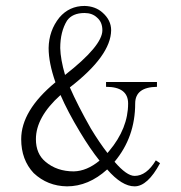

<svg xmlns="http://www.w3.org/2000/svg" viewBox="-20 -708 626 663"><path d="M444.8 -100.6Q485.8 -100.6 518.1 -154.3L532.7 -144.5Q489.7 -64.5 444.8 -64.5Q400.9 -64.5 350.1 -123Q285.6 -64.5 211.4 -64.5Q144 -65.4 96.2 -110.4Q53.2 -156.2 53.2 -227.5Q53.2 -326.2 171.4 -423.8Q147.9 -491.2 147.9 -542Q148.9 -602.5 185.1 -647.5Q219.2 -687.5 272 -687.5Q309.1 -686.5 333.5 -665Q363.8 -638.7 363.8 -603.5Q362.8 -515.6 221.2 -406.2Q248.5 -343.8 293.5 -264.6Q323.7 -214.8 351.1 -179.7Q354 -183.6 356.9 -186.5Q422.4 -264.6 422.4 -350.6Q422.4 -408.2 346.2 -408.2V-424.8H522V-408.2Q446.8 -407.2 446.8 -350.6Q446.8 -234.4 375.5 -149.4Q417.5 -100.6 444.8 -100.6ZM333.5 -603.5Q333.5 -631.8 314.9 -647.5Q298.3 -663.1 272 -663.1Q230 -663.1 211.4 -636.7Q188 -598.6 188 -542Q189 -502.9 204.6 -449.2Q333.5 -549.8 333.5 -603.5ZM104 -227.5Q104 -176.8 137.2 -149.4Q176.3 -116.2 234.9 -116.2Q279.8 -117.2 323.7 -153.3Q291.5 -193.4 256.3 -252Q213.4 -323.2 189 -379.9Q104 -303.7 104 -227.5Z"/></svg>

Font: BabelStone Tangut Wenhai
Style: Regular
Weight: 400
Designer: Andrew West
Foundry: BabelStone
Version: Version 1.002 May 21, 2016